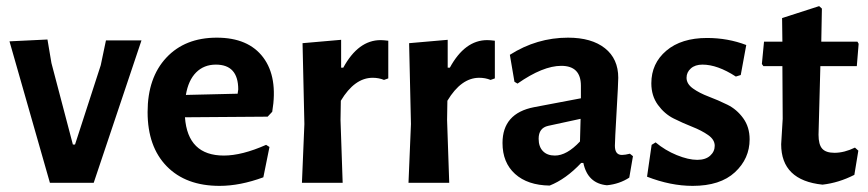

<svg xmlns="http://www.w3.org/2000/svg" viewBox="-20 -597 2834 627"><path d="M135 -468 148 -391 218 -125H225L309 -384L326 -465H442L286 0H143L11 -462Z M697 10Q587 10 524.5 -54Q462 -118 462 -231Q462 -343 523 -408.5Q584 -474 688 -474Q791 -474 839.5 -409.5Q888 -345 869 -232L854 -216L584 -214Q593 -89 711 -89Q770 -89 849 -124L860 -117L840 -18Q764 10 697 10ZM685 -386Q646 -386 620.5 -360.5Q595 -335 587 -287L756 -291L758 -305Q758 -386 685 -386Z M1094 -467V-376H1101Q1150 -466 1223 -466Q1232 -466 1248 -464V-341L1234 -336Q1217 -343 1197 -343Q1138 -343 1093 -268L1092 -205L1099 0H966L974 -192L968 -456Z M1442 -467V-376H1449Q1498 -466 1571 -466Q1580 -466 1596 -464V-341L1582 -336Q1565 -343 1545 -343Q1486 -343 1441 -268L1440 -205L1447 0H1314L1322 -192L1316 -456Z M1835 -474Q1912 -474 1955.5 -439.5Q1999 -405 1999 -343Q1999 -326 1993.5 -231.5Q1988 -137 1988 -121Q1988 -91 2011 -91Q2021 -91 2037 -95L2047 -87L2035 -17Q2003 4 1962 8Q1899 2 1885 -65H1878Q1828 -12 1775 9Q1703 8 1662 -29Q1621 -66 1621 -130Q1621 -227 1724 -247L1877 -276V-317Q1877 -382 1813 -382Q1753 -382 1670 -324L1660 -330L1645 -418Q1733 -474 1835 -474ZM1876 -209 1770 -186Q1739 -179 1739 -144Q1739 -118 1753 -103.5Q1767 -89 1792 -89Q1831 -89 1874 -135Z M2289 -473Q2357 -473 2417 -450L2399 -352L2383 -347Q2323 -386 2274 -386Q2250 -386 2236 -373.5Q2222 -361 2222 -343Q2222 -323 2243 -308Q2264 -293 2294.5 -281.5Q2325 -270 2355.5 -255Q2386 -240 2407 -211Q2428 -182 2428 -142Q2428 -79 2380 -34.5Q2332 10 2242 10Q2170 10 2093 -20L2108 -124L2121 -132Q2152 -106 2190 -90.5Q2228 -75 2257 -75Q2284 -75 2299 -88.5Q2314 -102 2314 -121Q2314 -141 2292.5 -156Q2271 -171 2240.5 -183Q2210 -195 2180 -210Q2150 -225 2128.5 -254.5Q2107 -284 2107 -325Q2107 -390 2156 -431.5Q2205 -473 2289 -473Z M2666 6Q2531 -8 2531 -126L2536 -209L2535 -381H2473L2468 -388L2475 -461H2535L2534 -538L2655 -577L2664 -569L2662 -461H2780L2784 -454L2778 -381H2659L2653 -157Q2653 -125 2665 -111.5Q2677 -98 2705 -98Q2737 -98 2772 -115L2783 -105L2770 -26Q2719 0 2666 6Z"/></svg>

Font: Alegreya Sans
Style: Bold
Weight: 700
Designer: Juan Pablo del Peral
Foundry: Huerta Tipografica
Version: Version 2.007